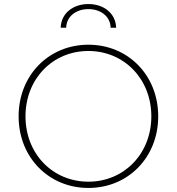

<svg xmlns="http://www.w3.org/2000/svg" viewBox="-20 -925 874 949"><path d="M417 4C613 4 762 -147 762 -350C762 -553 613 -704 417 -704C221 -704 72 -553 72 -350C72 -147 221 4 417 4ZM417 -27C240 -27 106 -165 106 -350C106 -535 240 -673 417 -673C593 -673 728 -535 728 -350C728 -165 593 -27 417 -27ZM280 -788H307C309 -845 357 -880 417 -880C477 -880 525 -845 527 -788H554C552 -860 492 -905 417 -905C342 -905 282 -860 280 -788Z"/></svg>

Font: Chess Sans ExtraLight
Style: Regular
Weight: 275
Designer: Wolf Bōese
Foundry: Wolf Bōese
Version: Version 7.223;Glyphs 3.3 (3306)